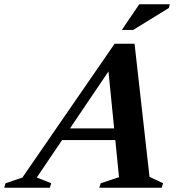

<svg xmlns="http://www.w3.org/2000/svg" viewBox="-90 -878 827 898"><path d="M168.6 -223 186.8 -277.6H509.2L491 -223ZM609.3 -50.9 672.7 -20.9 666.3 0H374.3L381.1 -20.9L466.6 -49.3L413.6 -581L444.1 -583.6L82 -47.7L149.5 -20.9L143 0H-70.4L-63.9 -20.9L14.8 -47.7L446.1 -673.5H539.3ZM479.9 -738 561.3 -858H704.2L700 -840.9L533 -738Z"/></svg>

Font: Newsreader Text
Style: Italic
Weight: 400
Italic angle: -17°
Designer: Hugues Gentile
Foundry: Production Type
Version: Version 1.001